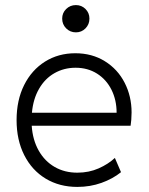

<svg xmlns="http://www.w3.org/2000/svg" viewBox="-20 -735 591 763"><path d="M45.9 -257.8Q45.9 -336.9 75.9 -397Q106 -457 158.9 -490.2Q211.9 -523.4 279.3 -523.4Q345.7 -523.4 396.7 -491.7Q447.8 -460 475.3 -406.2Q502.9 -352.5 502.9 -288.1Q502.9 -274.4 501.7 -259Q500.5 -243.7 499 -235.4H106Q109.9 -178.7 133.8 -136.5Q157.7 -94.2 197.3 -71.5Q236.8 -48.8 287.1 -48.8Q333.5 -48.8 372.1 -65.9Q410.6 -83 436.5 -107.4L460.9 -50.8Q428.2 -24.4 383.3 -8.3Q338.4 7.8 287.1 7.8Q216.3 7.8 161.6 -25.1Q106.9 -58.1 76.4 -118.4Q45.9 -178.7 45.9 -257.8ZM443.4 -287.1Q443.4 -337.4 423.1 -378.2Q402.8 -418.9 365.7 -442.4Q328.6 -465.8 280.3 -465.8Q234.4 -465.8 196.5 -444.3Q158.7 -422.9 135.3 -382.3Q111.8 -341.8 106.9 -287.1ZM227.1 -661.1Q227.1 -683.6 242.9 -699.2Q258.8 -714.8 281.7 -714.8Q304.2 -714.8 319.8 -699.2Q335.4 -683.6 335.4 -661.1Q335.4 -638.2 319.8 -622.3Q304.2 -606.4 281.7 -606.4Q258.8 -606.4 242.9 -622.3Q227.1 -638.2 227.1 -661.1Z"/></svg>

Font: Reddit Sans Fudge Light
Style: Regular
Weight: 300
Designer: Stephen Hutchings
Foundry: Reddit
Version: Version 1.013